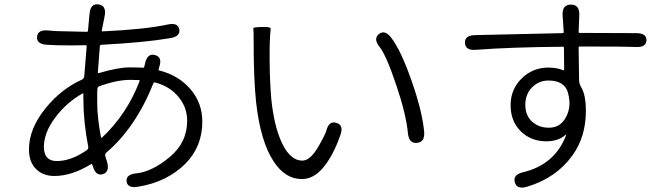

<svg xmlns="http://www.w3.org/2000/svg" viewBox="-20 -809 3040 875"><path d="M609 42Q561 50 557 18Q553 -14 601 -19Q672 -26 752.5 -92.5Q833 -159 833 -259Q833 -320 793 -368Q753 -416 687 -433Q681 -435 679 -429Q598 -227 465 -114Q457 -107 460 -97L468 -71Q481 -25 448 -15Q416 -6 403 -52L400 -59Q399 -64 395 -61Q307 -7 228 -7Q177 -7 146 -37Q112 -69 112 -128Q112 -222 187 -315Q258 -403 353 -446Q363 -451 364 -462L375 -598Q375 -603 370 -603L308 -602Q229 -602 194 -605Q145 -608 149 -642Q152 -675 200 -670H203Q226 -667 249 -667L375 -664Q381 -664 381 -670L388 -746Q392 -794 429 -789Q466 -784 457 -736L444 -671Q443 -666 448 -666Q640 -675 743 -697Q791 -708 797 -675Q803 -643 755 -635Q637 -615 443 -605Q436 -605 435 -598L426 -480Q426 -475 431 -476Q518 -502 572 -502Q597 -502 622 -501L630 -500Q637 -500 638 -507L641 -520Q652 -568 687 -558Q722 -548 705 -502L703 -494Q701 -489 706 -488Q795 -465 848.5 -402Q902 -339 902 -255Q902 -141 825 -63Q740 21 609 42ZM239 -75Q304 -75 376 -125Q384 -131 382 -141Q360 -254 360 -358V-380Q360 -385 356 -383Q283 -342 231.5 -273Q180 -204 180 -139.5Q180 -75 239 -75ZM440 -184Q441 -179 445 -182Q558 -288 616 -439Q618 -444 613 -444Q597 -445 574 -445Q512 -445 433 -416Q424 -413 424 -404L423 -388Q423 -364 423 -340Q423 -276 440 -184Z M1356 7Q1280 7 1228 -72Q1167 -163 1147 -344Q1136 -449 1136 -610Q1136 -675 1134.5 -680Q1133 -685 1174 -686Q1216 -688 1213.5 -676Q1211 -664 1209 -602Q1207 -470 1216 -361Q1229 -231 1266.5 -154Q1304 -77 1358 -77Q1394 -77 1431 -141Q1463 -197 1467 -213Q1479 -260 1513 -249Q1548 -239 1531 -193Q1498 -98 1451 -43Q1408 7 1356 7ZM1880 -158Q1844 -154 1839 -202Q1831 -287 1787 -418Q1740 -558 1710 -595Q1680 -632 1707 -654Q1734 -675 1763 -637Q1807 -580 1856 -440Q1904 -303 1913 -209Q1917 -161 1880 -158Z M2382 42Q2335 56 2326 21Q2317 -13 2364 -24Q2509 -59 2560 -193Q2562 -198 2558 -195Q2525 -165 2469 -165Q2402 -165 2356 -208Q2307 -254 2307 -330Q2307 -402 2357.5 -451.5Q2408 -501 2479 -501Q2518 -501 2546 -489Q2551 -487 2551 -492L2550 -591Q2550 -596 2545 -596Q2306 -594 2149 -582Q2101 -578 2099 -613Q2097 -648 2146 -649L2544 -658Q2549 -658 2549 -663L2544 -739Q2541 -788 2582 -788Q2622 -788 2620 -740L2617 -664Q2617 -659 2622 -659L2879 -658Q2927 -658 2926 -625Q2925 -592 2877 -595Q2835 -597 2637 -597H2622Q2617 -597 2617 -592L2619 -446Q2619 -428 2628 -413Q2650 -377 2650 -303Q2650 -186 2589 -101Q2515 2 2382 42ZM2575 -350Q2573 -371 2567 -391Q2550 -442 2479 -442Q2436 -442 2405 -411Q2374 -380 2374 -331.5Q2374 -283 2404.5 -255Q2435 -227 2481.5 -227Q2528 -227 2553 -264.5Q2578 -302 2575 -350Z"/></svg>

Font: Resource Han Rounded KR Normal
Style: Regular
Weight: 350
Designer: Cyano Hao (round all glyphs); Ryoko NISHIZUKA 西塚涼子 (kana, bopomofo & ideographs); Paul D. Hunt (Latin, Greek & Cyrillic)
Foundry: Cyano Hao
Version: 0.990